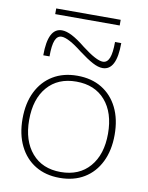

<svg xmlns="http://www.w3.org/2000/svg" viewBox="-94 -923 771 1000"><g transform="rotate(10 291.5 -423.0)"><path d="M291 10Q217 10 162.5 -23Q108 -56 78 -117Q48 -178 48 -260Q48 -343 78 -403.5Q108 -464 162.5 -497Q217 -530 291 -530Q366 -530 420.5 -497Q475 -464 505 -403.5Q535 -343 535 -260Q535 -178 505 -117Q475 -56 420.5 -23Q366 10 291 10ZM291 -21Q389 -21 444.5 -85.5Q500 -150 500 -260Q500 -371 444.5 -435Q389 -499 291 -499Q194 -499 138.5 -435Q83 -371 83 -260Q83 -150 138.5 -85.5Q194 -21 291 -21ZM412 -592Q389 -592 359 -608Q329 -624 285 -657Q247 -687 219.5 -701.5Q192 -716 175 -716Q152 -716 141 -689.5Q130 -663 130 -604H97Q97 -749 171 -749Q194 -749 224.5 -733.5Q255 -718 297 -684Q336 -654 363.5 -639.5Q391 -625 408 -625Q431 -625 442 -652Q453 -679 453 -737H486Q486 -592 412 -592ZM121 -826V-856H462V-826Z"/></g></svg>

Font: M PLUS 2 ExtraLight
Style: Regular
Weight: 250
Designer: Coji Morishita
Foundry: UNDERFOREST DESIGN
Version: Version 1.001